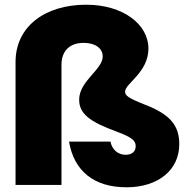

<svg xmlns="http://www.w3.org/2000/svg" viewBox="-20 -785 828 815"><path d="M46 0H241V-510C241 -567 274 -603 335 -603C383 -603 416 -581 416 -545C416 -490 316 -441 316 -362C316 -302 361 -268 476 -226C543 -201 556 -187 556 -164C556 -141 539 -128 513 -128C480 -128 455 -151 449 -184H273C294 -59 379 10 517 10C651 10 741 -63 741 -173C741 -254 700 -300 597 -340C521 -370 511 -380 511 -396C511 -431 610 -477 610 -579C610 -682 502 -765 346 -765C169 -765 46 -671 46 -522Z"/></svg>

Font: Poppins STUK1
Style: Regular
Weight: 400
Designer: Jonny Pinhorn (original), Sammy Jo Hughes (modified version)
Foundry: Type Mafia
Version: Version 1.002;hotconv 1.0.109;makeotfexe 2.5.65596